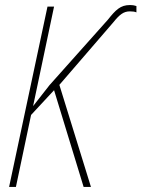

<svg xmlns="http://www.w3.org/2000/svg" viewBox="-20 -740 560 760"><path d="M16 0H43L103 -285L194 -383L311 0H340L215 -404L428 -651C453 -682 469 -695 494 -695C505 -695 513 -694 520 -691V-716C515 -718 506 -720 494 -720C457 -720 438 -701 407 -662L176 -403L111 -320L194 -714H168Z"/></svg>

Font: Noto Sans Condensed Thin
Style: Italic
Weight: 100
Width: 3
Italic angle: -12°
Designer: Monotype Design Team
Foundry: Monotype Imaging Inc.
Version: Version 2.013